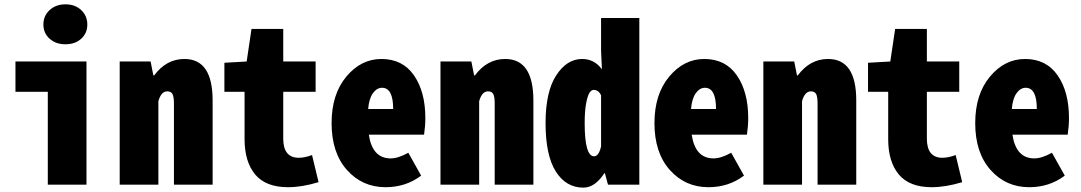

<svg xmlns="http://www.w3.org/2000/svg" viewBox="-20 -858 5020 892"><path d="M202.1 0V-431.6H51.8V-572.3H381.8V0ZM357.4 -678.2Q329.1 -652.3 284.2 -652.3Q239.3 -652.3 210.4 -678.2Q181.6 -704.1 181.6 -744.1Q181.6 -784.2 210.4 -811Q239.3 -837.9 284.2 -837.9Q329.1 -837.9 357.4 -811Q385.7 -784.2 385.7 -744.1Q385.7 -704.1 357.4 -678.2Z M536.1 0V-572.3H679.7L692.4 -507.8H696.3Q752.9 -584 836.9 -584Q967.8 -584 967.8 -391.6V0H788.1V-376Q788.1 -409.2 781.2 -421.4Q774.4 -433.6 756.8 -433.6Q728.5 -433.6 715.8 -387.7V0Z M1318.4 11.7Q1214.8 11.7 1165.5 -47.4Q1116.2 -106.4 1116.2 -211.9V-431.6H1022.5V-566.4L1126 -572.3L1148.4 -723.6H1295.9V-572.3H1446.3V-431.6H1295.9V-213.9Q1295.9 -125 1368.2 -125Q1395.5 -125 1429.7 -137.7L1460 -11.7Q1382.8 11.7 1318.4 11.7Z M1771.5 11.7Q1663.1 11.7 1591.8 -68.4Q1520.5 -148.4 1520.5 -286.1Q1520.5 -419.9 1588.9 -502Q1657.2 -584 1752 -584Q1850.6 -584 1903.3 -507.8Q1956.1 -431.6 1956.1 -309.6Q1956.1 -273.4 1950.2 -232.4H1693.4Q1710 -122.1 1794.9 -122.1Q1830.1 -122.1 1877 -148.4L1936.5 -42Q1865.2 11.7 1771.5 11.7ZM1690.4 -351.6H1806.6Q1806.6 -450.2 1754.9 -450.2Q1730.5 -450.2 1712.4 -424.8Q1694.3 -399.4 1690.4 -351.6Z M2026.4 0V-572.3H2169.9L2182.6 -507.8H2186.5Q2243.2 -584 2327.1 -584Q2458 -584 2458 -391.6V0H2278.3V-376Q2278.3 -409.2 2271.5 -421.4Q2264.6 -433.6 2247.1 -433.6Q2218.8 -433.6 2206.1 -387.7V0Z M2690.4 13.7Q2609.4 13.7 2562 -61.5Q2514.6 -136.7 2514.6 -286.1Q2514.6 -431.6 2564 -507.8Q2613.3 -584 2684.6 -584Q2741.2 -584 2776.4 -536.1L2772.5 -622.1V-774.4H2950.2V0H2804.7L2790 -53.7H2788.1Q2744.1 13.7 2690.4 13.7ZM2740.2 -131.8Q2761.7 -131.8 2772.5 -177.7V-416Q2759.8 -440.4 2738.3 -440.4Q2727.5 -440.4 2718.8 -427.2Q2710 -414.1 2703.1 -377.9Q2696.3 -341.8 2696.3 -286.1Q2696.3 -131.8 2740.2 -131.8Z M3271.5 11.7Q3163.1 11.7 3091.8 -68.4Q3020.5 -148.4 3020.5 -286.1Q3020.5 -419.9 3088.9 -502Q3157.2 -584 3252 -584Q3350.6 -584 3403.3 -507.8Q3456.1 -431.6 3456.1 -309.6Q3456.1 -273.4 3450.2 -232.4H3193.4Q3210 -122.1 3294.9 -122.1Q3330.1 -122.1 3377 -148.4L3436.5 -42Q3365.2 11.7 3271.5 11.7ZM3190.4 -351.6H3306.6Q3306.6 -450.2 3254.9 -450.2Q3230.5 -450.2 3212.4 -424.8Q3194.3 -399.4 3190.4 -351.6Z M3526.4 0V-572.3H3669.9L3682.6 -507.8H3686.5Q3743.2 -584 3827.1 -584Q3958 -584 3958 -391.6V0H3778.3V-376Q3778.3 -409.2 3771.5 -421.4Q3764.6 -433.6 3747.1 -433.6Q3718.8 -433.6 3706.1 -387.7V0Z M4308.6 11.7Q4205.1 11.7 4155.8 -47.4Q4106.4 -106.4 4106.4 -211.9V-431.6H4012.7V-566.4L4116.2 -572.3L4138.7 -723.6H4286.1V-572.3H4436.5V-431.6H4286.1V-213.9Q4286.1 -125 4358.4 -125Q4385.7 -125 4419.9 -137.7L4450.2 -11.7Q4373 11.7 4308.6 11.7Z M4761.7 11.7Q4653.3 11.7 4582 -68.4Q4510.7 -148.4 4510.7 -286.1Q4510.7 -419.9 4579.1 -502Q4647.5 -584 4742.2 -584Q4840.8 -584 4893.6 -507.8Q4946.3 -431.6 4946.3 -309.6Q4946.3 -273.4 4940.4 -232.4H4683.6Q4700.2 -122.1 4785.2 -122.1Q4820.3 -122.1 4867.2 -148.4L4926.8 -42Q4855.5 11.7 4761.7 11.7ZM4680.7 -351.6H4796.9Q4796.9 -450.2 4745.1 -450.2Q4720.7 -450.2 4702.6 -424.8Q4684.6 -399.4 4680.7 -351.6Z"/></svg>

Font: Gen Shin Gothic Monospace Heavy
Style: Bold
Weight: 800
Designer: [Source Han Sans]
Ryoko NISHIZUKA  (kana & ideographs); Paul D. Hunt (Latin, Greek & Cyrillic); Wenlong ZHANG  (bopomofo
Version: Version 1.002.20150607